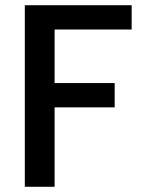

<svg xmlns="http://www.w3.org/2000/svg" viewBox="-20 -715 555 735"><path d="M189 0V-304H419V-397H189V-602H484V-695H75V0Z"/></svg>

Font: Poppins Medium
Style: Regular
Weight: 500
Designer: Ninad Kale (Devanagari), Jonny Pinhorn (Latin)
Foundry: Indian Type Foundry
Version: 4.004